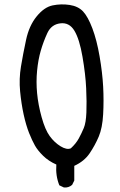

<svg xmlns="http://www.w3.org/2000/svg" viewBox="-20 -745 540 867"><path d="M268.6 101.6 248 91.8Q230.5 48.8 234.4 -2Q199.2 -17.6 174.8 -41.5Q150.4 -65.4 137.7 -87.9Q125 -110.4 111.3 -144.5Q97.7 -178.7 86.9 -227.5Q76.2 -276.4 70.8 -332.5Q65.4 -388.7 74.7 -444.8Q84 -501 97.7 -564.9Q111.3 -628.9 145.5 -670.9Q179.7 -712.9 217.8 -720.7Q255.9 -728.5 294.4 -722.7Q333 -716.8 355 -693.4Q377 -669.9 397 -617.2Q417 -564.5 429.7 -490.7Q442.4 -417 445.8 -354Q449.2 -291 445.8 -229Q442.4 -167 425.8 -127.9Q409.2 -88.9 384.8 -52.7Q360.4 -16.6 315.4 3.9V70.3L305.7 89.8Q290 103.5 268.6 101.6ZM299.8 -75.2Q323.2 -96.7 335.9 -120.1Q348.6 -143.6 358.4 -167Q368.2 -190.4 370.1 -236.8Q372.1 -283.2 369.1 -346.2Q366.2 -409.2 352.5 -488.8Q338.9 -568.4 315.9 -606.4Q293 -644.5 252.4 -639.6Q211.9 -634.8 193.8 -595.7Q175.8 -556.6 164.1 -516.1Q152.3 -475.6 147.5 -425.8Q142.6 -376 147.5 -324.2Q152.3 -272.5 168 -215.8Q183.6 -159.2 204.6 -130.4Q225.6 -101.6 253.4 -84.5Q281.2 -67.4 299.8 -75.2Z"/></svg>

Font: JasonHandwriting2
Style: Regular
Weight: 400
Version: Version 1.05.10